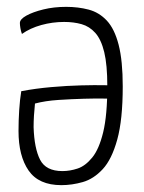

<svg xmlns="http://www.w3.org/2000/svg" viewBox="-20 -530 419 560"><path d="M173 -510Q208 -510 238.5 -502Q269 -494 291.5 -470Q314 -446 326 -399.5Q338 -353 338 -278Q338 -181 322 -123Q306 -65 279.5 -36.5Q253 -8 221.5 1Q190 10 159 10Q93 10 63.5 -32.5Q34 -75 34 -148Q34 -178 36 -209Q38 -240 42 -264Q84 -272 130 -276Q176 -280 216.5 -281Q257 -282 282.5 -281.5Q308 -281 308 -281V-242Q308 -242 284 -242.5Q260 -243 224.5 -242Q189 -241 150.5 -238.5Q112 -236 82 -228Q80 -209 79 -192Q78 -175 78 -159Q80 -97 97 -64Q114 -31 162 -31Q184 -31 206.5 -38.5Q229 -46 249 -70.5Q269 -95 281 -144.5Q293 -194 293 -279Q293 -341 284 -378Q275 -415 258 -434Q241 -453 218 -459.5Q195 -466 167 -466Q133 -466 100.5 -457Q68 -448 44 -431Q41 -439 39.5 -448Q38 -457 38 -463Q38 -474 57 -484.5Q76 -495 106.5 -502.5Q137 -510 173 -510Z"/></svg>

Font: Yanone Kaffeesatz Light
Style: Regular
Weight: 300
Designer: Yanone (Cyrillic: Daniel Pouzeot, Huerta Tipografica, and Cyreal)
Foundry: Yanone
Version: Version 2.003